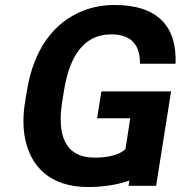

<svg xmlns="http://www.w3.org/2000/svg" viewBox="-20 -741 725 771"><path d="M81 -334C72 -279 72 -230 80 -188C102 -72 181 10 334 10C395 10 451 1 500 -16L496 5H607L622 -90L667 -374H387L370 -266H503L484 -143C459 -117 409 -108 361 -108C238 -108 209 -202 230 -334L237 -377C257 -504 310 -603 426 -603C510 -603 543 -558 542 -485H685C691 -637 611 -721 440 -721C395 -721 353 -713 314 -698C192 -650 114 -538 88 -376Z"/></svg>

Font: Asimov Pro
Style: BdObl
Weight: 700
Designer: Google
Version: Version 2.000980; 2014